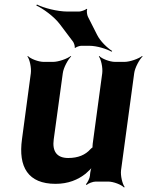

<svg xmlns="http://www.w3.org/2000/svg" viewBox="-20 -801 649 847"><path d="M281 -104C230 -104 210 -134 217 -186L257 -478C260 -502 280 -539 294 -552L292 -554C277 -542 238 -528 214 -528H173C149 -528 114 -542 103 -554L101 -552C111 -539 119 -502 116 -478L77 -187C60 -64 104 10 225 10C281 10 324 -8 358 -35C369 -45 386 -60 391 -70L388 -72C382 -62 378 -43 377 -29V-27C376 -15 366 5 359 12L362 15C369 8 390 0 402 0H457C481 0 516 14 527 26L530 24C520 11 511 -26 514 -50L572 -478C575 -502 595 -539 609 -552L607 -554C592 -542 553 -528 529 -528H488C464 -528 429 -542 418 -554L416 -552C426 -539 434 -502 431 -478L389 -167C389 -164 387 -150 389 -148L392 -152C390 -153 380 -145 379 -143C357 -118 325 -104 281 -104ZM408 -648 368 -727C364 -734 361 -755 365 -761L362 -762C357 -757 337 -750 329 -750H279C232 -750 173 -766 143 -781L140 -777C170 -763 219 -728 245 -693L303 -616C306 -611 312 -596 309 -591L313 -590C316 -594 332 -599 338 -599H374C408 -599 451 -585 472 -573L475 -576C454 -589 422 -619 408 -648Z"/></svg>

Font: Asimov
Style: EdgeIt
Weight: 500
Designer: Google
Version: Version 2.000980: 2014